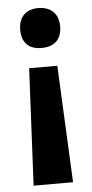

<svg xmlns="http://www.w3.org/2000/svg" viewBox="-53 -588 379 795"><g transform="rotate(-5 136.5 -190.5)"><path d="M221 -473C221 -530 184 -556 137 -556C89 -556 55 -529 55 -473C55 -414 89 -390 137 -390C185 -390 221 -414 221 -473ZM78 -311 54 175H218L195 -311Z"/></g></svg>

Font: Noto Sans Georgian SemiCondensed Bold
Style: Regular
Weight: 700
Width: 4
Designer: Monotype Design Team, Akaki Razmadze
Foundry: Google LLC
Version: Version 2.005